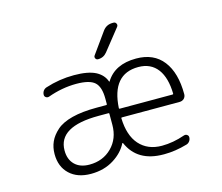

<svg xmlns="http://www.w3.org/2000/svg" viewBox="-106 -917 1213 1047"><g transform="rotate(-15 500.0 -393.5)"><path d="M523.4 -318.4Q523.4 -314.5 528.3 -314.5H825.2Q830.1 -314.5 830.1 -318.4Q828.1 -408.2 792 -457Q753.9 -507.8 683.6 -507.8Q534.2 -507.8 523.4 -318.4ZM616.2 -776.4Q626 -776.4 630.9 -767.1Q635.7 -757.8 628.9 -749L534.2 -629.9Q514.6 -605.5 483.4 -605.5Q473.6 -605.5 469.2 -614.3Q464.8 -623 470.7 -630.9L554.7 -748Q575.2 -776.4 610.4 -776.4ZM465.8 -302.7Q465.8 -306.6 461.9 -306.6H406.2Q177.7 -306.6 177.7 -171.9Q177.7 -121.1 207.5 -91.8Q237.3 -62.5 290 -62.5Q366.2 -62.5 416 -112.3Q465.8 -162.1 465.8 -240.2V-283.2ZM683.6 -555.7Q783.2 -555.7 835.4 -488.3Q887.7 -420.9 887.7 -299.8Q887.7 -286.1 877.9 -275.4Q867.2 -265.6 852.5 -265.6H526.4Q522.5 -265.6 522.5 -261.7Q525.4 -164.1 571.3 -112.3Q618.2 -59.6 698.2 -59.6Q761.7 -59.6 828.1 -83Q837.9 -85.9 845.7 -80.6Q853.5 -75.2 853.5 -66.4Q853.5 -53.7 846.2 -43.9Q838.9 -34.2 828.1 -31.2Q760.7 -11.7 699.2 -11.7Q697.3 -11.7 694.3 -11.7Q546.9 -11.7 496.1 -128.9Q495.1 -129.9 494.1 -129.9Q493.2 -129.9 492.2 -128.9Q467.8 -80.1 415 -46.9Q359.4 -11.7 285.2 -11.7Q209 -11.7 164.6 -53.7Q120.1 -95.7 120.1 -167Q120.1 -205.1 134.3 -236.3Q148.4 -267.6 179.7 -295.4Q210.9 -323.2 268.1 -337.9Q325.2 -352.5 406.2 -352.5H461.9Q465.8 -352.5 465.8 -357.4V-387.7Q465.8 -454.1 437 -480.5Q408.2 -506.8 333 -506.8Q252.9 -506.8 171.9 -477.5Q162.1 -474.6 154.3 -480Q146.5 -485.4 146.5 -494.1Q146.5 -506.8 153.3 -516.6Q160.2 -526.4 171.9 -530.3Q250 -555.7 333 -555.7Q413.1 -555.7 456.1 -533.2Q496.1 -511.7 509.8 -472.7Q509.8 -471.7 511.2 -471.7Q512.7 -471.7 512.7 -472.7Q563.5 -555.7 683.6 -555.7Z"/></g></svg>

Font: Gen Jyuu Gothic L Monospace Light
Style: Regular
Weight: 300
Designer: [Source Han Sans]
Ryoko NISHIZUKA  (kana & ideographs); Paul D. Hunt (Latin, Greek & Cyrillic); Wenlong ZHANG  (bopomofo
Version: Version 1.002.20150607